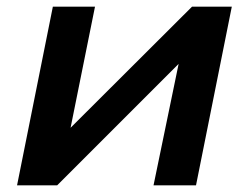

<svg xmlns="http://www.w3.org/2000/svg" viewBox="-20 -554 744 574"><path d="M31 0 138 -534H264L191 -172L554 -534H673L566 0H439L514 -363L151 0Z"/></svg>

Font: MOST Montserrat SemiBold
Style: Italic
Weight: 600
Italic angle: -11.3°
Designer: Julieta Ulanovsky
Foundry: Julieta Ulanovsky
Version: Version 8.000;March 11, 2024;FontCreator 15.0.0.2926 64-bit